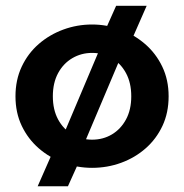

<svg xmlns="http://www.w3.org/2000/svg" viewBox="-20 -568 639 666"><path d="M215.7 78H110.7L172.8 -63.1L189.6 -75.4L328.9 -404.9L326.8 -422.3L382.8 -547.8H488.7L416.9 -384.2L401.4 -375.8L268.9 -62.5L271 -44.6ZM299.4 14.2Q247.6 14.2 199.8 -3.4Q152 -21 114.5 -53.5Q77.1 -86 55.4 -131.5Q33.7 -177 33.7 -234Q33.7 -291 55.4 -337Q77.1 -383 114.5 -415.5Q152 -448 199.8 -465.5Q247.6 -483 299.4 -483Q350.2 -483 397.7 -465.5Q445.3 -448 483 -415.5Q520.7 -383 542.8 -337Q564.9 -291 564.9 -234Q564.9 -177 543.6 -131.5Q522.3 -86 485.3 -53.5Q448.4 -21 400.4 -3.4Q352.5 14.2 299.4 14.2ZM299.4 -83.5Q337.6 -83.5 368.3 -101.8Q398.9 -120.1 417.1 -153.7Q435.3 -187.4 435.3 -234Q435.3 -280.6 417.1 -314.3Q398.9 -347.9 368.3 -366.2Q337.6 -384.5 299.4 -384.5Q261.9 -384.5 230.8 -366.2Q199.7 -347.9 181.5 -314.3Q163.3 -280.6 163.3 -234Q163.3 -187.4 181.5 -153.7Q199.7 -120.1 230.8 -101.8Q261.9 -83.5 299.4 -83.5Z"/></svg>

Font: BioRhyme ExtraBold
Style: Regular
Weight: 800
Designer: Aoife Mooney
Foundry: Aoife Mooney Type
Version: Version 1.600;gftools[0.9.33]